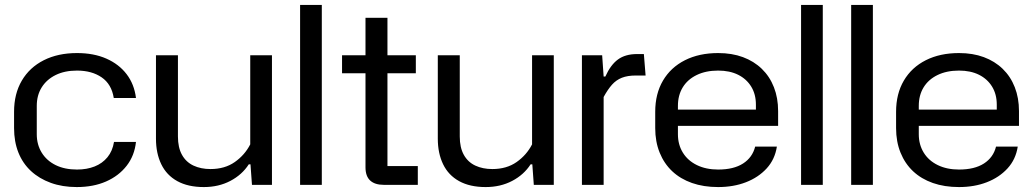

<svg xmlns="http://www.w3.org/2000/svg" viewBox="-20 -749 4185 778"><path d="M291 9Q233 9 186 -8Q139 -25 105.5 -56Q72 -87 54.5 -131Q37 -175 37 -230V-296Q37 -369 68.5 -422.5Q100 -476 157.5 -505Q215 -534 292 -534Q360 -534 411 -511.5Q462 -489 493 -448.5Q524 -408 531 -352H441Q432 -408 392 -435.5Q352 -463 292 -463Q242 -463 205.5 -445Q169 -427 149 -395Q129 -363 129 -320V-205Q129 -163 149 -130.5Q169 -98 205.5 -80Q242 -62 292 -62Q332 -62 363.5 -74.5Q395 -87 415.5 -112Q436 -137 442 -174H531Q525 -118 493 -77Q461 -36 409.5 -13.5Q358 9 291 9Z M1082 -525V0H1001L995 -83H988Q961 -41 913.5 -16Q866 9 806 9Q742 9 698.5 -15Q655 -39 633.5 -83.5Q612 -128 612 -187V-525H701V-196Q701 -151 717.5 -121.5Q734 -92 764 -78Q794 -64 833 -64Q891 -64 931.5 -92.5Q972 -121 994 -164V-525Z M1196 0V-729H1284V0Z M1535 0Q1499 0 1480 -17.5Q1461 -35 1461 -71V-677H1550V-76H1673V0ZM1366 -452V-525H1665V-452Z M2224 -525V0H2143L2137 -83H2130Q2103 -41 2055.5 -16Q2008 9 1948 9Q1884 9 1840.5 -15Q1797 -39 1775.5 -83.5Q1754 -128 1754 -187V-525H1843V-196Q1843 -151 1859.5 -121.5Q1876 -92 1906 -78Q1936 -64 1975 -64Q2033 -64 2073.5 -92.5Q2114 -121 2136 -164V-525Z M2338 0V-525H2420L2426 -439H2433Q2454 -486 2484 -508Q2514 -530 2562 -530H2589L2596 -443H2556Q2523 -443 2500 -434Q2477 -425 2460 -406Q2443 -387 2426 -356V0Z M2890 9Q2831 9 2784 -7.5Q2737 -24 2704 -55Q2671 -86 2653 -130.5Q2635 -175 2635 -230V-296Q2635 -369 2666.5 -422.5Q2698 -476 2755.5 -505Q2813 -534 2890 -534Q2946 -534 2990.5 -517.5Q3035 -501 3067 -470Q3099 -439 3116 -395.5Q3133 -352 3133 -299V-239H2713V-305H3056L3043 -287V-325Q3043 -367 3024 -398Q3005 -429 2971 -446Q2937 -463 2890 -463Q2840 -463 2803 -445Q2766 -427 2746.5 -395Q2727 -363 2727 -320V-205Q2727 -163 2747 -130.5Q2767 -98 2804 -80Q2841 -62 2890 -62Q2953 -62 2991 -86.5Q3029 -111 3040 -155H3128Q3120 -103 3086.5 -66.5Q3053 -30 3002.5 -10.5Q2952 9 2890 9Z M3226 0V-729H3314V0Z M3429 0V-729H3517V0Z M3866 9Q3807 9 3760 -7.5Q3713 -24 3680 -55Q3647 -86 3629 -130.5Q3611 -175 3611 -230V-296Q3611 -369 3642.5 -422.5Q3674 -476 3731.5 -505Q3789 -534 3866 -534Q3922 -534 3966.5 -517.5Q4011 -501 4043 -470Q4075 -439 4092 -395.5Q4109 -352 4109 -299V-239H3689V-305H4032L4019 -287V-325Q4019 -367 4000 -398Q3981 -429 3947 -446Q3913 -463 3866 -463Q3816 -463 3779 -445Q3742 -427 3722.5 -395Q3703 -363 3703 -320V-205Q3703 -163 3723 -130.5Q3743 -98 3780 -80Q3817 -62 3866 -62Q3929 -62 3967 -86.5Q4005 -111 4016 -155H4104Q4096 -103 4062.5 -66.5Q4029 -30 3978.5 -10.5Q3928 9 3866 9Z"/></svg>

Font: Hubot Sans Condensed ExtraLight
Style: Regular
Weight: 400
Version: Version 2.000